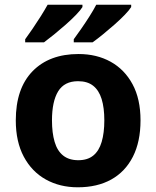

<svg xmlns="http://www.w3.org/2000/svg" viewBox="-20 -786 665 816"><path d="M310.6 10Q234.4 10 174.9 -23.1Q115.3 -56.2 81.2 -119.9Q47.1 -183.6 47.1 -274.4Q47.1 -409.9 118.3 -483.2Q189.6 -556.4 313.8 -556.4Q391 -556.4 450.2 -523.6Q509.4 -490.8 543.3 -428Q577.2 -365.3 577.2 -274.5Q577.2 -183.7 544.8 -120Q512.4 -56.3 452.8 -23.1Q393.3 10 310.6 10ZM312.8 -105.1Q352.1 -105.1 376.4 -124.9Q400.8 -144.7 412.1 -183Q423.4 -221.3 423.4 -274.3Q423.4 -328.1 411.9 -365.2Q400.4 -402.3 375.9 -421.6Q351.5 -440.9 311.8 -440.9Q253.5 -440.9 227.2 -397.9Q200.9 -354.8 200.9 -274.5Q200.9 -221.3 212.2 -183Q223.5 -144.7 248.5 -124.9Q273.4 -105.1 312.8 -105.1ZM537.5 -756Q529.5 -743 510.3 -723Q491 -703 466 -681Q441 -659 416.6 -639.2Q392.2 -619.4 373.4 -606H293.5V-619.2Q307.5 -638.2 325.4 -664Q343.3 -689.7 360.6 -717Q377.9 -744.2 389.1 -766H537.5ZM330.4 -756Q322.4 -743 303.2 -723Q283.9 -703 258.9 -681Q233.9 -659 209.5 -639.2Q185.1 -619.4 166.9 -606H87V-619.2Q101 -638.2 118.5 -663.9Q136.1 -689.6 153.2 -716.8Q170.3 -744 182.5 -766H330.4Z"/></svg>

Font: Noto Sans Symbols
Style: Regular
Weight: 400
Designer: Monotype Design Team
Foundry: Monotype Imaging Inc.
Version: Version 2.002